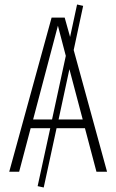

<svg xmlns="http://www.w3.org/2000/svg" viewBox="-20 -762 515 852"><path d="M408 0 357 -193H231L174 70L147 64L203 -193H116L65 0H21L209 -684H267L291 -598L322 -742L349 -736L307 -540L455 0ZM127 -232H211L272 -514L237 -648ZM240 -232H347L288 -455Z"/></svg>

Font: Fira Sans Extra Condensed ExtraLight
Style: Regular
Weight: 275
Width: 1
Designer: Carrois Corporate & Edenspiekermann AG
Foundry: Carrois Corporate GbR & Edenspiekermann AG
Version: Version 4.203